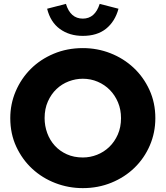

<svg xmlns="http://www.w3.org/2000/svg" viewBox="-20 -959 854 990"><path d="M33 0ZM781 -350Q781 -275 752.5 -209Q724 -143 673.5 -94Q623 -45 554.5 -17Q486 11 407 11Q333 11 265.5 -15Q198 -41 146.5 -88.5Q95 -136 64 -202.5Q33 -269 33 -350Q33 -423 61 -488.5Q89 -554 138.5 -603.5Q188 -653 257 -682Q326 -711 407 -711Q482 -711 549.5 -684.5Q617 -658 668.5 -610Q720 -562 750.5 -495.5Q781 -429 781 -350ZM604 -350Q604 -394 588.5 -431Q573 -468 546.5 -495Q520 -522 484 -537.5Q448 -553 407 -553Q370 -553 334.5 -539.5Q299 -526 271.5 -500Q244 -474 227 -436Q210 -398 210 -350Q210 -310 223.5 -273Q237 -236 262.5 -208Q288 -180 324.5 -163.5Q361 -147 407 -147Q445 -147 480.5 -161Q516 -175 543.5 -201.5Q571 -228 587.5 -265.5Q604 -303 604 -350ZM407 -863Q470 -863 494 -939Q518 -933 542.5 -926.5Q567 -920 591 -914Q573 -848 527 -811Q481 -774 407 -774Q338 -774 289 -809.5Q240 -845 223 -914Q247 -920 271.5 -926.5Q296 -933 320 -939Q343 -863 407 -863Z"/></svg>

Font: Rosa Sans Black
Style: Regular
Weight: 900
Designer: Pentagram / MCKL
Foundry: Pentagram / MCKL
Version: Version 1.005;September 16, 2019;FontCreator 11.5.0.2425 64-